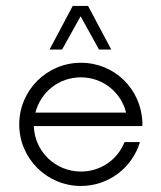

<svg xmlns="http://www.w3.org/2000/svg" viewBox="-20 -615 540 643"><path d="M250 -560.5 311.5 -449.2H352.5L274.9 -595.2H223.6L146 -449.2H188ZM457 -203.6C453.1 -317.4 363.3 -404.8 251 -404.8C136.7 -404.8 44.4 -312.5 44.4 -198.2C44.4 -84.5 136.7 7.8 251 7.8C344.2 7.8 422.9 -53.7 448.7 -139.2H397C374 -80.6 317.4 -40.5 251 -40.5C165.5 -40.5 95.7 -107.9 93.3 -192.9H456.5ZM251 -356C324.7 -356 385.7 -305.7 402.3 -237.8H98.6C116.2 -306.6 177.2 -356 251 -356Z"/></svg>

Font: Now Light
Style: Regular
Weight: 300
Designer: Alfredo Marco Pradil
Foundry: Alfredo Marco Pradil
Version: Version 1.200;hotconv 1.0.109;makeotfexe 2.5.65596